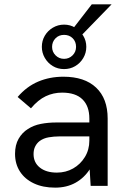

<svg xmlns="http://www.w3.org/2000/svg" viewBox="-20 -853 580 881"><path d="M396 0 390 -99V-309Q390 -366 358.5 -397Q327 -428 265 -428Q225 -428 190 -411.5Q155 -395 122 -356L61 -408Q102 -456 155 -478.5Q208 -501 271 -501Q368 -501 421 -451Q474 -401 474 -309V0ZM233 8Q177 8 135.5 -11.5Q94 -31 71.5 -66Q49 -101 49 -147Q49 -188 65.5 -216.5Q82 -245 108 -261Q134 -278 167.5 -284.5Q201 -291 238 -291H398V-227H250Q228 -227 204 -223Q180 -219 162 -206Q149 -196 141.5 -181Q134 -166 134 -146Q134 -107 163 -84Q192 -61 241 -61Q282 -61 315.5 -80Q349 -99 369.5 -132.5Q390 -166 390 -208L425 -172Q419 -119 393 -78Q367 -37 326.5 -14.5Q286 8 233 8ZM274 -536Q245 -536 222 -550Q199 -564 185.5 -587.5Q172 -611 172 -638Q172 -666 185.5 -689Q199 -712 222.5 -726Q246 -740 274 -740Q302 -740 325 -726Q348 -712 362 -689Q376 -666 376 -638Q376 -610 362 -586.5Q348 -563 325 -549.5Q302 -536 274 -536ZM274 -583Q297 -583 313 -599Q329 -615 329 -638Q329 -662 313.5 -677.5Q298 -693 274 -693Q250 -693 234.5 -677Q219 -661 219 -638Q219 -615 235 -599Q251 -583 274 -583ZM292 -692 401 -833H492L355 -692Z"/></svg>

Font: Hanken Grotesk
Style: Regular
Weight: 400
Designer: Alfredo Marco Pradil
Foundry: Hanken Design Co.
Version: Version 3.013